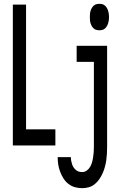

<svg xmlns="http://www.w3.org/2000/svg" viewBox="-20 -759 640 1002"><path d="M47 0V-735H116V-84H269V0ZM499 -601Q491 -601 483 -603Q475 -605 469 -610.5Q463 -616 459 -623Q455 -630 452.5 -638Q450 -646 449.5 -654Q449 -662 449 -670Q449 -678 449.5 -686Q450 -694 452.5 -702Q455 -710 459 -717Q463 -724 469 -729.5Q475 -735 483 -737Q491 -739 499 -739Q507 -739 514.5 -737Q522 -735 528 -729.5Q534 -724 538 -717Q542 -710 544.5 -702Q547 -694 548 -686Q549 -678 549 -670Q549 -662 548 -654Q547 -646 544.5 -638Q542 -630 538 -623Q534 -616 528 -610.5Q522 -605 514.5 -603Q507 -601 499 -601ZM409 223Q390 223 371.5 218Q353 213 337.5 201Q322 189 311.5 172.5Q301 156 294 137.5Q287 119 284 100Q281 81 281 61H350Q350 71 351.5 80Q353 89 356 98Q359 107 364 114.5Q369 122 376 128Q383 134 391.5 136.5Q400 139 409 139Q422 139 433 131Q444 123 450.5 111.5Q457 100 460.5 87.5Q464 75 466 61.5Q468 48 469 35Q470 22 470 9V-436H380V-520H539V9Q539 26 538 43.5Q537 61 534.5 78.5Q532 96 527 113.5Q522 131 515 146.5Q508 162 498 176.5Q488 191 474.5 202Q461 213 444 218Q427 223 409 223Z"/></svg>

Font: Iosevka Fixed Curly Md Ex
Style: Regular
Weight: 500
Width: 7
Monospace: yes
Designer: Belleve Invis
Foundry: Belleve Invis
Version: Version 30.1.2